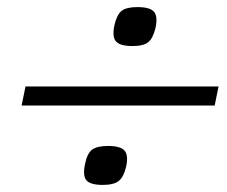

<svg xmlns="http://www.w3.org/2000/svg" viewBox="-20 -671 640 542"><path d="M354 -541Q319 -541 307.5 -554Q296 -567 303 -600Q310 -630 323.5 -640.5Q337 -651 368 -651Q403 -651 414.5 -638Q426 -625 419 -592Q412 -563 398.5 -552Q385 -541 354 -541ZM270 -149Q235 -149 224 -162Q213 -175 220 -208Q226 -238 240 -248.5Q254 -259 285 -259Q320 -259 331.5 -246Q343 -233 336 -200Q329 -171 315 -160Q301 -149 270 -149ZM41 -373 52 -427H597L586 -373Z"/></svg>

Font: Victor Mono Thin ExtraLight
Style: Italic
Weight: 250
Italic angle: -12°
Monospace: yes
Version: Version 1.561;gftools[0.9.30]